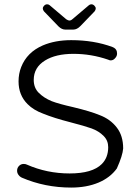

<svg xmlns="http://www.w3.org/2000/svg" viewBox="-20 -868 642 889"><path d="M136.2 -498Q136.2 -555.7 188.5 -587.9Q238.3 -618.7 320.3 -618.7Q402.3 -618.7 480.5 -591.8Q487.3 -588.4 492.2 -588.4Q503.4 -588.4 511.2 -596.7Q517.6 -603 519.8 -608.6Q522 -614.3 522 -619.6Q522 -625 521 -629.4Q517.6 -644 500.5 -650.4Q415 -682.1 309.6 -682.1Q235.4 -682.1 178.2 -657.7Q105 -626 78.1 -557.6Q65.9 -526.4 65.9 -491.2Q65.9 -427.2 107.9 -385.7Q134.8 -358.4 179.7 -341.8Q230 -321.3 306.2 -301.8Q374 -284.2 403.8 -273.4Q437.5 -261.2 460 -238.3Q481 -217.3 481 -186.5Q481 -138.2 451.2 -108.4Q407.7 -64.9 302.5 -64.9Q197.3 -64.9 104 -106Q98.1 -108.9 89.8 -108.9Q76.7 -108.9 67.9 -99.6Q59.1 -90.8 59.1 -77.1Q59.1 -64 70.3 -52.7Q75.2 -48.3 81.1 -45.4Q188 0.5 309.6 0.5Q380.9 0.5 436 -22.5Q490.2 -45.4 521 -87.9Q547.9 -147.9 550.3 -180.7Q550.3 -239.7 520.5 -277.8Q490.7 -316.4 441.4 -335Q399.4 -352.5 317.9 -372.1Q252.9 -386.7 219.7 -399.4Q183.6 -414.1 159.2 -438.5Q136.2 -461.4 136.2 -498ZM282.2 -731H319.3Q336.4 -731 352.1 -747.1L418 -815.4Q423.3 -822.3 423.3 -829.1Q423.3 -835.4 417 -841.8Q410.6 -848.1 403.3 -848.1Q396.5 -848.1 391.6 -843.8L315.4 -779.3Q308.6 -772.9 300.8 -772.9Q295.9 -772.9 286.6 -778.8L210 -843.8Q205.1 -848.1 198.2 -848.1Q188.5 -848.1 181.6 -838.4Q178.2 -834 178.2 -829.1Q178.2 -822.3 183.6 -815.4Q250.5 -746.1 251 -745.6Q266.1 -731 282.2 -731Z"/></svg>

Font: YuPearl-ExtraLight
Style: ExtraLight
Weight: 200
Designer: Max Yao
Foundry: Max-Everyday
Version: Version 1.011; ttfautohint (v1.8.3)